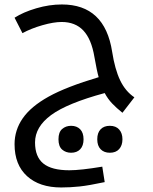

<svg xmlns="http://www.w3.org/2000/svg" viewBox="-20 -515 684 856"><path d="M525.9 -12.2Q499 -33.7 480 -53.7Q460.9 -73.7 446.8 -100.1Q279.3 -54.7 207.8 -2Q136.2 50.8 136.2 120.1Q136.2 184.1 173.3 214.1Q210.4 244.1 289.1 244.1Q339.4 244.1 436 228L446.8 296.9Q376 312 334.5 316.4Q293 320.8 252.9 320.8Q156.2 320.8 100.6 270.3Q44.9 219.7 44.9 127.9Q44.9 64.9 81.5 12.2Q118.2 -40.5 196.8 -84.2Q275.4 -127.9 419.9 -170.9Q412.1 -197.3 400.9 -261.2Q387.7 -340.3 351.8 -378.7Q315.9 -417 254.9 -417Q219.2 -417 168.9 -402.6Q118.7 -388.2 80.1 -367.2L44.9 -436Q83.5 -460.9 141.6 -478Q199.7 -495.1 255.9 -495.1Q447.3 -495.1 480 -284.2Q492.2 -206.1 515.6 -157Q539.1 -107.9 579.1 -81.1ZM296.9 166Q273.4 166 257.1 151.9Q240.7 137.7 240.7 106Q240.7 74.2 257.1 60.1Q273.4 45.9 296.9 45.9Q322.3 45.9 337.4 61.3Q352.5 76.7 352.5 106Q352.5 134.8 337.6 150.4Q322.8 166 296.9 166ZM469.7 166Q443.8 166 428.7 150.4Q413.6 134.8 413.6 106Q413.6 77.1 428.5 61.5Q443.4 45.9 469.7 45.9Q496.6 45.9 511.2 62.3Q525.9 78.6 525.9 106Q525.9 133.3 511.2 149.7Q496.6 166 469.7 166Z"/></svg>

Font: Droid Arabic Kufi
Style: Regular
Weight: 400
Designer: Pascal Zoghbi
Foundry: Irfont.ir
Version: Version 1.00 February 28, 2013, initial release